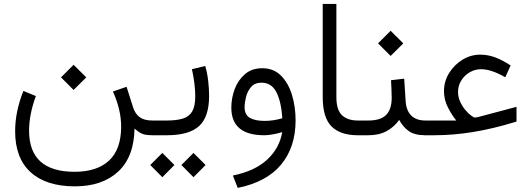

<svg xmlns="http://www.w3.org/2000/svg" viewBox="-20 -672 2642 954"><path d="M283.2 -287.6 345.7 -350.1 408.7 -287.6 345.7 -225.1ZM582 -41.5Q582 -85.4 571.5 -129.4Q561 -173.3 541 -217.3L608.9 -240.7L641.6 -137.7Q651.9 -106 674.3 -89.6Q696.8 -73.2 736.3 -73.2H755.9V0H738.3Q701.2 0 683.6 -8.5Q666 -17.1 648.4 -33.2Q646 107.9 566.9 180.9Q487.8 253.9 352.1 253.9Q209.5 253.9 132.3 183.8Q55.2 113.8 55.2 -20Q55.2 -117.7 96.2 -220.2L158.2 -194.8Q124.5 -103 124.5 -22.5Q124.5 181.6 350.6 181.6Q461.9 181.6 521.7 126Q581.5 70.3 582 -41.5Z M1000 -344.2Q1010.3 -307.6 1014.6 -268.6Q1019 -229.5 1019 -195.8Q1019 -90.3 968.8 -45.2Q918.5 0 809.1 0H736.3V-73.2H809.1Q857.9 -73.2 889.2 -83Q920.4 -92.8 935.3 -118.9Q950.2 -145 950.2 -194.3Q950.2 -222.2 945.8 -258.3Q941.4 -294.4 933.6 -328.1ZM881.3 147.9 941.4 87.9 1001.5 147.9 941.4 208.5ZM726.6 147.9 786.6 87.9 846.7 147.9 786.6 208.5Z M1382.3 -15.6Q1364.3 -9.8 1338.6 -4.9Q1313 0 1293 0Q1129.4 0 1129.4 -137.2Q1129.4 -184.6 1146.2 -229.5Q1163.1 -274.4 1197.3 -303.7Q1231.4 -333 1283.2 -333Q1339.4 -333 1376 -296.4Q1412.6 -259.8 1430.7 -200.7Q1448.7 -141.6 1448.7 -73.7Q1448.7 58.6 1377 145.5Q1305.2 232.4 1161.1 261.7L1137.2 200.2Q1247.1 177.7 1308.1 120.6Q1369.1 63.5 1382.3 -15.6ZM1382.8 -84.5Q1377.4 -167 1353.3 -214.1Q1329.1 -261.2 1279.3 -261.2Q1245.6 -261.2 1227.3 -239.5Q1209 -217.8 1202.1 -189Q1195.3 -160.2 1195.3 -139.6Q1195.3 -101.6 1221.4 -86.4Q1247.6 -71.3 1295.4 -71.3Q1338.9 -71.3 1382.8 -84.5Z M1771 0H1757.8Q1671.4 0 1627.4 -43.7Q1583.5 -87.4 1583.5 -190.4V-652.3H1651.4V-189.9Q1651.4 -126 1679.2 -99.6Q1707 -73.2 1757.8 -73.2H1771Z M2106.4 0H2093.3Q2040.5 0 2011.7 -20.3Q1982.9 -40.5 1963.4 -76.2Q1938 -40.5 1900.6 -20.3Q1863.3 0 1810.5 0H1751.5V-73.2H1810.5Q1871.6 -73.2 1898.9 -101.3Q1926.3 -129.4 1926.3 -186.5Q1926.3 -208 1925 -230.5Q1923.8 -252.9 1922.9 -273.4L1988.3 -281.2L1995.6 -168.9Q1998.5 -123 2023.2 -98.1Q2047.9 -73.2 2093.8 -73.2H2106.4ZM1858.4 -456.5 1920.9 -519 1983.9 -456.5 1920.9 -394Z M2186 -219.2Q2186 -267.6 2211.4 -308.8Q2236.8 -350.1 2277.8 -375.2Q2318.8 -400.4 2365.7 -400.4Q2404.3 -400.4 2440.4 -387Q2476.6 -373.5 2517.1 -346.7L2490.7 -288.1Q2420.4 -328.1 2370.6 -328.1Q2340.3 -328.1 2314.2 -313Q2288.1 -297.9 2272 -272.2Q2255.9 -246.6 2255.9 -215.8Q2255.9 -189.5 2266.6 -166.3Q2277.3 -143.1 2292.2 -125.5Q2307.1 -107.9 2320.6 -97.9Q2334 -87.9 2339.4 -87.9Q2345.7 -87.9 2356.9 -90.8L2546.4 -141.1V-67.9Q2432.1 -32.7 2332.8 -16.4Q2233.4 0 2138.2 0H2086.9V-73.2H2247.1Q2226.1 -98.6 2206.1 -137.2Q2186 -175.8 2186 -219.2Z"/></svg>

Font: Vazir Light WOL
Style: Light-WOL
Weight: 300
Designer: Saber Rastikerdar
Foundry: Saber Rastikerdar
Version: Version 30.0.0